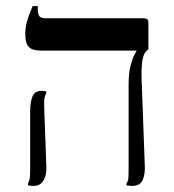

<svg xmlns="http://www.w3.org/2000/svg" viewBox="-20 -606 570 630"><path d="M414 4Q410 4 404.5 3.5Q399 3 395 2V-4Q400 -11 401 -19.5Q402 -28 402 -56V-326Q402 -365 408 -389Q414 -413 420.5 -425Q427 -437 428 -439V-440H115Q86 -440 74.5 -452Q63 -464 63 -492Q63 -515 68 -533.5Q73 -552 79 -566Q85 -580 87 -586H104V-575Q104 -559 109.5 -552.5Q115 -546 131 -546H452Q467 -546 467 -532V-444L462 -440Q451 -432 447 -406Q443 -380 445 -337L455 -66Q457 -36 448.5 -16Q440 4 414 4ZM90 4Q80 4 72 2V-4Q74 -8 76.5 -16Q79 -24 79 -49V-239Q79 -273 87 -290.5Q95 -308 116 -308Q120 -308 124.5 -307.5Q129 -307 132 -306V-300Q129 -296 126.5 -286.5Q124 -277 125 -254L132 -61Q134 -34 123.5 -15Q113 4 90 4Z"/></svg>

Font: Frank Ruhl Libre
Style: Regular
Weight: 400
Designer: Yanek Iontef
Foundry: Fontef
Version: Version 6.004